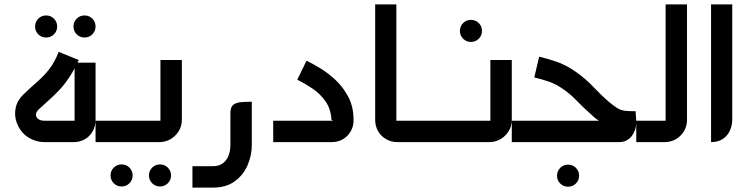

<svg xmlns="http://www.w3.org/2000/svg" viewBox="-20 -644 3398 870"><path d="M189 -474Q168 -474 153.5 -488.5Q139 -503 139 -524Q139 -545 153.5 -559.5Q168 -574 189 -574Q210 -574 224.5 -559.5Q239 -545 239 -524Q239 -503 224.5 -488.5Q210 -474 189 -474ZM363 -474Q342 -474 327.5 -488.5Q313 -503 313 -524Q313 -545 327.5 -559.5Q342 -574 363 -574Q384 -574 398.5 -559.5Q413 -545 413 -524Q413 -503 398.5 -488.5Q384 -474 363 -474Z M182 0Q156 0 132 -9.5Q108 -19 90 -35Q67 -57 55.5 -89Q44 -121 51 -155Q58 -189 86 -216Q124 -252 152 -276.5Q180 -301 203.5 -331Q227 -361 246 -409L337 -372Q316 -327 294.5 -294.5Q273 -262 250.5 -238Q228 -214 204 -192.5Q180 -171 154 -147Q142 -134 143 -123Q144 -112 153 -105Q163 -97 181 -97H329Q326 -93 323.5 -90.5Q321 -88 318 -85V-360H413V-101Q413 -72 400 -49Q387 -26 364.5 -13Q342 0 313 0Z M531 201Q510 201 495.5 186.5Q481 172 481 151Q481 130 495.5 115.5Q510 101 531 101Q552 101 566.5 115.5Q581 130 581 151Q581 172 566.5 186.5Q552 201 531 201ZM705 201Q684 201 669.5 186.5Q655 172 655 151Q655 130 669.5 115.5Q684 101 705 101Q726 101 740.5 115.5Q755 130 755 151Q755 172 740.5 186.5Q726 201 705 201Z M413 0V-97H718Q716 -93 713 -90Q710 -87 707 -84V-372H804V-100Q804 -72 789.5 -49Q775 -26 752 -13Q729 0 702 0Z M852 206V109H945Q983 109 1003.5 82.5Q1024 56 1024 11V-132Q1024 -158 1036.5 -168.5Q1049 -179 1071 -181Q1093 -183 1121 -183V11Q1121 62 1101 106.5Q1081 151 1042.5 178.5Q1004 206 945 206Z M1218 0V-97H1488Q1489 -97 1487 -98.5Q1485 -100 1482 -101Q1479 -151 1454.5 -185.5Q1430 -220 1395.5 -243Q1361 -266 1327 -283L1369 -369Q1396 -356 1431.5 -334.5Q1467 -313 1501 -281Q1535 -249 1558.5 -204.5Q1582 -160 1582 -101Q1583 -74 1570 -50.5Q1557 -27 1534.5 -13.5Q1512 0 1482 0Z M1924 0H1898V-97H1924ZM1909 0H1781Q1753 0 1729.5 -13.5Q1706 -27 1693 -50Q1680 -73 1680 -101V-624H1776V-85Q1774 -88 1771 -90.5Q1768 -93 1765 -97H1909Z M2114 -454Q2093 -454 2078.5 -468.5Q2064 -483 2064 -504Q2064 -525 2078.5 -539.5Q2093 -554 2114 -554Q2135 -554 2149.5 -539.5Q2164 -525 2164 -504Q2164 -483 2149.5 -468.5Q2135 -454 2114 -454Z M1908 0V-97H2213Q2211 -93 2208 -90Q2205 -87 2202 -84V-372H2299V-100Q2299 -72 2284.5 -49Q2270 -26 2247 -13Q2224 0 2197 0Z M2554 202Q2533 202 2518.5 187.5Q2504 173 2504 152Q2504 131 2518.5 116.5Q2533 102 2554 102Q2575 102 2589.5 116.5Q2604 131 2604 152Q2604 173 2589.5 187.5Q2575 202 2554 202Z M2299 0V-97H2710Q2710 -95 2709.5 -93Q2709 -91 2709 -90Q2695 -95 2682 -105Q2669 -115 2658 -126Q2627 -153 2595.5 -185.5Q2564 -218 2535 -238Q2500 -263 2466 -274.5Q2432 -286 2401 -293L2423 -387Q2454 -380 2498.5 -365.5Q2543 -351 2590 -318Q2635 -286 2670.5 -248.5Q2706 -211 2736 -185Q2761 -164 2777.5 -154Q2794 -144 2812 -142Q2830 -140 2860 -140L2863 -96Q2864 -84 2861 -68.5Q2858 -53 2849 -37Q2840 -21 2824 -10.5Q2808 0 2784 0Z M2863 0V-97H3007Q3005 -93 3002 -90.5Q2999 -88 2996 -85V-624H3093V-101Q3093 -73 3079.5 -50Q3066 -27 3043 -13.5Q3020 0 2991 0Z M3202 0V-624H3298V-103Q3298 -76 3287.5 -52.5Q3277 -29 3255.5 -14.5Q3234 0 3202 0Z"/></svg>

Font: Mada Medium
Style: Regular
Weight: 500
Designer: Khaled Hosny
Version: Version 1.5